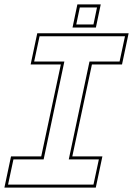

<svg xmlns="http://www.w3.org/2000/svg" viewBox="-37 -851 604 871"><path d="M-17 0 13 -141.5H150L239 -558.5H102L132 -700H546.5L516.5 -558.5H380L291 -141.5H427.5L397.5 0ZM-0.5 -13.5H387L411.5 -128H275L369 -572H505.5L530 -686.5H142.5L118 -572H255L161 -128H24ZM292 -726 314 -831H420L398 -726ZM309 -740H387L403 -817H325Z"/></svg>

Font: Tourney Thin Thin
Style: Italic
Weight: 250
Italic angle: -12°
Version: Version 1.015